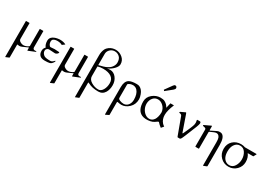

<svg xmlns="http://www.w3.org/2000/svg" viewBox="23 -1976 4852 3466"><g transform="rotate(30 2448.5 -243.0)"><path d="M364 1V-46Q362 -48 360 -48H357Q356 -48 319 -30.5Q282 -13 251 0Q220 13 198 13Q176 13 152 8V275Q152 283 147 285L82 313Q77 313 76.5 311Q76 309 76 302V-429Q76 -436 76.5 -437.5Q77 -439 82 -439H146Q150 -439 151 -437.5Q152 -436 152 -429V-107Q152 -76 186.5 -55.5Q221 -35 249 -35Q277 -35 301.5 -43.5Q326 -52 333.5 -57Q341 -62 348.5 -66.5Q356 -71 364 -80V-429Q364 -436 364.5 -437.5Q365 -439 370 -439H434Q438 -439 439 -437.5Q440 -436 440 -429V-96Q442 -75 452 -65.5Q462 -56 484 -56L512 -58Q515 -58 515 -52.5Q515 -47 508 -43L378 10Q372 13 368 13Q364 13 364 1Z M625 -199Q587 -246 587 -324Q587 -381 637.5 -414.5Q688 -448 776 -454Q857 -454 905 -425L852 -386Q810 -410 752 -410Q694 -410 664 -385Q647 -371 647 -338.5Q647 -306 663 -278Q679 -250 700 -250L778 -256L849 -252Q882 -252 882 -245Q882 -227 861 -210.5Q840 -194 822 -194L698 -201Q662 -201 641 -167Q636 -158 636 -139Q636 -96 678 -60Q707 -36 780 -34Q799 -33 817 -33Q852 -33 888 -75Q890 -77 895.5 -78.5Q901 -80 903 -82Q902 -65 889 -45Q862 -4 828.5 5Q795 14 725.5 14Q656 14 622.5 -19Q589 -52 589 -111Q589 -132 595 -153.5Q601 -175 625 -199Z M1295 1V-46Q1293 -48 1291 -48H1288Q1287 -48 1250 -30.5Q1213 -13 1182 0Q1151 13 1129 13Q1107 13 1083 8V275Q1083 283 1078 285L1013 313Q1008 313 1007.5 311Q1007 309 1007 302V-429Q1007 -436 1007.5 -437.5Q1008 -439 1013 -439H1077Q1081 -439 1082 -437.5Q1083 -436 1083 -429V-107Q1083 -76 1117.5 -55.5Q1152 -35 1180 -35Q1208 -35 1232.5 -43.5Q1257 -52 1264.5 -57Q1272 -62 1279.5 -66.5Q1287 -71 1295 -80V-429Q1295 -436 1295.5 -437.5Q1296 -439 1301 -439H1365Q1369 -439 1370 -437.5Q1371 -436 1371 -429V-96Q1373 -75 1383 -65.5Q1393 -56 1415 -56L1443 -58Q1446 -58 1446 -52.5Q1446 -47 1439 -43L1309 10Q1303 13 1299 13Q1295 13 1295 1Z M1606 -39Q1605 -39 1605 -29V283L1529 313V-566Q1529 -637 1558 -698Q1572 -728 1611 -757Q1669 -799 1745 -799Q1821 -799 1884 -747Q1947 -695 1947 -613Q1947 -566 1895 -512Q1843 -458 1772 -426Q1805 -434 1839.5 -434Q1874 -434 1907 -416Q1940 -398 1963 -367Q2013 -302 2013 -213.5Q2013 -125 1976 -62Q1930 14 1841 14Q1711 14 1630 -31Q1615 -39 1606 -39ZM1717 -388Q1658 -388 1605 -372V-170Q1605 -103 1676 -60.5Q1747 -18 1822 -18Q1878 -18 1913.5 -78.5Q1949 -139 1949 -221Q1949 -303 1888 -345.5Q1827 -388 1717 -388ZM1605 -400Q1720 -428 1747 -441Q1774 -454 1792 -465Q1832 -488 1857.5 -529Q1883 -570 1883 -612Q1883 -689 1840.5 -727.5Q1798 -766 1743 -766Q1688 -766 1648 -729Q1608 -692 1605 -641Z M2552 -233Q2552 -125 2479.5 -56Q2407 13 2323 13Q2293 13 2241 2Q2233 2 2232 7.5Q2231 13 2231 20V275Q2231 279 2223 283L2162 313Q2155 313 2155 305V-259Q2155 -379 2220 -421Q2270 -452 2379 -452Q2418 -452 2439 -441Q2502 -411 2532 -327Q2552 -274 2552 -233ZM2335 -401Q2269 -401 2231 -363V-89Q2231 -64 2239 -57Q2260 -39 2305 -28Q2393 -8 2442 -70Q2476 -115 2476 -178Q2476 -300 2421 -361Q2388 -398 2335 -401Z M3152 -454Q3093 -313 3093 -223Q3093 -131 3148 -69Q3167 -49 3191 -34L3149 16Q3126 0 3103.5 -21Q3081 -42 3075 -50.5Q3069 -59 3063 -59Q3057 -59 3052.5 -57Q3048 -55 3042 -51Q3032 -44 3001.5 -23Q2971 -2 2926 7Q2825 27 2753 -3Q2636 -54 2636 -239Q2636 -331 2711 -392.5Q2786 -454 2875 -454Q2933 -454 2964.5 -437Q2996 -420 3016 -399.5Q3036 -379 3054 -347Q3056 -362 3066 -399.5Q3076 -437 3079 -454ZM2708 -236Q2708 -179 2732 -130.5Q2756 -82 2796.5 -51Q2837 -20 2885 -20Q2946 -20 2983 -77Q2997 -97 3009 -139Q3021 -181 3021 -237Q3012 -308 2961.5 -356Q2911 -404 2852 -404Q2793 -404 2754 -361Q2733 -339 2720.5 -305Q2708 -271 2708 -236ZM2855 -605Q2853 -607 2853 -608Q2853 -609 2855 -611L2959 -755Q2977 -779 2994 -779Q3011 -779 3021 -768Q3031 -757 3031 -738.5Q3031 -720 3004 -697L2873 -591Q2870 -589 2868.5 -589Q2867 -589 2866 -591Z M3653 -439H3707Q3711 -439 3717 -432Q3723 -425 3723 -406Q3723 -387 3700 -326Q3579 -20 3565 -4Q3559 2 3554 7.5Q3549 13 3545 13H3500Q3495 13 3489 -2L3360 -352Q3350 -378 3323 -383Q3313 -385 3306 -386Q3299 -387 3299 -395.5Q3299 -404 3310 -410L3404 -454Q3410 -454 3419 -428L3531 -107Q3540 -82 3550 -108Q3551 -111 3562.5 -135Q3574 -159 3590 -195Q3606 -231 3617 -257.5Q3628 -284 3634.5 -302.5Q3641 -321 3645.5 -337.5Q3650 -354 3650 -376.5Q3650 -399 3646 -410.5Q3642 -422 3642 -430.5Q3642 -439 3653 -439Z M3919 -474Q3925 -477 3926 -477Q3934 -477 3934 -465V-389Q3936 -384 3938 -384Q3941 -384 3942 -384.5Q3943 -385 3946 -386L4053 -439Q4078 -453 4110 -453Q4142 -453 4159 -442Q4225 -403 4225 -247V194Q4225 198 4218 202L4156 227Q4149 227 4149 219V-257Q4149 -322 4138.5 -349.5Q4128 -377 4111 -391.5Q4094 -406 4066 -406Q4038 -406 3947 -362Q3935 -355 3934 -349V-8Q3934 0 3927 0H3866Q3858 0 3858 -8V-356Q3858 -377 3836 -385Q3826 -388 3814.5 -390.5Q3803 -393 3796.5 -394.5Q3790 -396 3788.5 -398Q3787 -400 3787 -405.5Q3787 -411 3794 -415Z M4736 -373Q4786 -310 4786 -215.5Q4786 -121 4719 -53.5Q4652 14 4554 14Q4456 14 4388 -54Q4320 -122 4320 -225Q4320 -328 4387 -391Q4454 -454 4555 -454Q4598 -454 4641 -439H4877Q4882 -439 4883.5 -437.5Q4885 -436 4885 -432L4857 -381Q4855 -377 4854.5 -375Q4854 -373 4849 -373ZM4438 -357Q4404 -302 4404 -220Q4404 -85 4486 -35Q4515 -17 4553 -17Q4623 -17 4662.5 -80Q4702 -143 4702 -221.5Q4702 -300 4662.5 -361.5Q4623 -423 4551.5 -423Q4480 -423 4438 -357Z"/></g></svg>

Font: Cardo
Style: Regular
Weight: 400
Designer: David J. Perry
Foundry: David J. Perry
Version: Version 1.0451